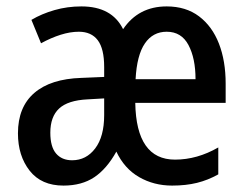

<svg xmlns="http://www.w3.org/2000/svg" viewBox="-20 -569 766 599"><path d="M500 -549Q560 -549 601 -518Q642 -487 663 -433Q684 -379 684 -308V-248H402Q405 -71 526 -71Q595 -71 661 -109V-25Q629 -7 594.5 1.5Q560 10 517 10Q460 10 414 -16.5Q368 -43 343 -96Q313 -42 274 -16Q235 10 178 10Q109 10 72.5 -36.5Q36 -83 36 -153Q36 -235 87 -279Q138 -323 234 -326L305 -329V-360Q305 -417 285 -443.5Q265 -470 226 -470Q199 -470 169 -460.5Q139 -451 108 -434L78 -507Q110 -526 150 -537.5Q190 -549 234 -549Q329 -549 364 -478Q412 -549 500 -549ZM500 -470Q457 -470 432 -433.5Q407 -397 403 -322H590Q590 -387 568 -428.5Q546 -470 500 -470ZM253 -259Q192 -256 164.5 -230.5Q137 -205 137 -155Q137 -111 155 -90Q173 -69 205 -69Q249 -69 277 -106Q305 -143 305 -210V-262Z"/></svg>

Font: Noto Sans Khmer Condensed Medium
Style: Regular
Weight: 500
Width: 3
Designer: Danh Hong and the Monotype Design Team
Foundry: Monotype Imaging Inc.
Version: Version 2.004; ttfautohint (v1.8.4.7-5d5b)